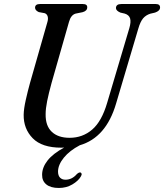

<svg xmlns="http://www.w3.org/2000/svg" viewBox="-20 -720 814 953"><path d="M512 -210 622 -580.5Q631 -611 625.8 -628.5Q620.5 -646 599 -652.5L577.5 -657.5Q555.5 -667 555.5 -680Q556 -700 582 -700H753.5Q774.5 -700 774.5 -683Q774.5 -666 749.5 -657.5L726 -652Q704 -645 690.2 -628.8Q676.5 -612.5 666.5 -578L556 -205.5Q506.5 -37 376 1Q325.5 27.5 297 62.5Q268.5 97.5 268 131Q268 151.5 278 161.8Q288 172 305 172Q337.5 172 361.5 144Q372 134.5 379.5 136Q383.5 137.5 385 142.5Q386.5 147.5 381 156.5Q368.5 178 339 195.5Q309.5 213 272 213Q231.5 213 210 195.5Q188.5 178 189 147.5Q189 111 216.2 76.5Q243.5 42 298.5 12.5Q291.5 13 284.5 13Q188 13 142.2 -34Q96.5 -81 97.5 -150.5Q98 -180 108 -224.5Q118 -269 129 -308.5L215.5 -611.5Q220 -627 216.5 -638.8Q213 -650.5 202 -654.5L172.5 -660Q154 -668.5 154 -682Q154.5 -700 178 -700H391.5Q413.5 -700 413 -683.5Q413 -666 390 -659.5L355.5 -652.5Q332 -646 322.5 -611.5L236 -308.5Q221.5 -255.5 214 -218.2Q206.5 -181 206.5 -153.5Q205.5 -95.5 237 -65.8Q268.5 -36 325.5 -36Q390 -36 437.5 -76.8Q485 -117.5 512 -210Z"/></svg>

Font: Fraunces 72pt Soft
Style: Italic
Weight: 400
Italic angle: -16°
Version: Version 1.000;[b76b70a41]